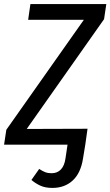

<svg xmlns="http://www.w3.org/2000/svg" viewBox="-32 -709 541 941"><path d="M478 -615 99 -77 397 -78 386 0 375 67Q364 139 324.5 175.5Q285 212 225 212Q190 212 166 201Q142 190 122 173L160 119Q177 130 190 135Q203 140 221 140Q249 140 266.5 121.5Q284 103 289 67L299 0H-12L-1 -73L379 -612H106L117 -689H489Z"/></svg>

Font: Fira Sans Condensed
Style: Italic
Weight: 400
Width: 3
Italic angle: -8°
Designer: bBox Type GmbH & Carrois Corporate GbR & Edenspiekermann AG
Foundry: bBox Type GmbH & Carrois Corporate GbR & Edenspiekermann AG
Version: Version 4.301